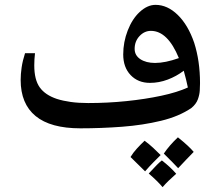

<svg xmlns="http://www.w3.org/2000/svg" viewBox="-20 -668 888 790"><path d="M311 -140Q188 -140 126.5 -190.5Q65 -241 65 -339Q65 -363 69 -390.5Q73 -418 83 -449H124Q121 -424 121 -399Q121 -340 143.5 -308.5Q166 -277 214 -261Q239 -253 271 -248.5Q303 -244 343 -244Q423 -244 500.5 -252Q578 -260 643.5 -274Q709 -288 753 -308Q746 -342 736 -377Q706 -354 670 -340.5Q634 -327 597 -327Q548 -327 517.5 -359Q487 -391 487 -444Q487 -495 505.5 -542.5Q524 -590 554 -618Q586 -648 620 -648Q669 -648 711.5 -606.5Q754 -565 779 -492Q803 -417 803 -326Q803 -314 802 -296Q801 -278 794 -259Q787 -240 768 -224Q717 -189 642.5 -171Q568 -153 482.5 -146.5Q397 -140 311 -140ZM618 -409Q660 -409 716 -429Q670 -541 601 -541Q574 -541 554 -519.5Q534 -498 534 -467Q534 -440 557.5 -424.5Q581 -409 618 -409ZM712 -103Q757 -67 777 -43Q762 -28 746 -11Q730 6 713 24Q705 15 690 0Q675 -15 654 -36Q676 -69 712 -103ZM575 -89Q595 -74 611 -59Q627 -44 641 -30Q628 -17 611.5 -0.5Q595 16 577 37Q562 22 547 7.5Q532 -7 517 -22Q528 -40 543 -56.5Q558 -73 575 -89ZM646 -8Q682 20 705 47Q689 61 674.5 75Q660 89 649 102Q628 77 592 46Q631 3 646 -8Z"/></svg>

Font: Noto Naskh Arabic UI Semi
Style: Bold
Weight: 700
Designer: Monotype Design Team, David Williams, Mohamad Dakak and Nizar Qandah
Foundry: Monotype Imaging Inc.
Version: Version 2.014; ttfautohint (v1.8.4.7-5d5b)